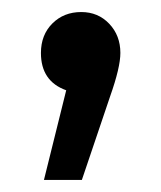

<svg xmlns="http://www.w3.org/2000/svg" viewBox="-20 -151 267 319"><path d="M115 -131Q143 -131 161.5 -111.5Q180 -92 180 -63Q180 -39 163 9L116 148H53L90 -1Q48 -16 48 -63Q48 -93 67 -112Q86 -131 115 -131Z"/></svg>

Font: false
Style: Regular
Weight: 500
Designer: Julieta Ulanovsky
Foundry: Julieta Ulanovsky
Version: Version 7.222;hotconv 1.0.109;makeotfexe 2.5.65596